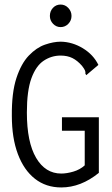

<svg xmlns="http://www.w3.org/2000/svg" viewBox="-20 -813 490 843"><path d="M249 10Q182 10 133.5 -28Q85 -66 58.5 -136.5Q32 -207 32 -304Q31 -406 52 -470Q73 -534 106.5 -569Q140 -604 177.5 -617Q215 -630 247 -630Q298 -629 344 -601Q390 -573 412 -528L367 -490L359 -483L355 -489Q356 -497 353 -504Q350 -511 340 -524Q320 -547 298 -558Q276 -569 246 -569Q206 -569 172 -546.5Q138 -524 118 -469.5Q98 -415 98 -319Q98 -189 138.5 -120Q179 -51 249 -51Q273 -51 302 -59.5Q331 -68 352 -87V-239H252V-298H414V-54Q335 10 249 10ZM246 -694Q227 -694 213 -708.5Q199 -723 199 -743Q199 -764 212.5 -778.5Q226 -793 246 -793Q266 -793 280 -778Q294 -763 294 -743Q294 -723 280 -708.5Q266 -694 246 -694Z"/></svg>

Font: Inconsolata SemiCondensed
Style: Regular
Weight: 400
Width: 4
Monospace: yes
Designer: Raph Levien, Cyreal, Brenton Simpson
Foundry: Raph Levien, Cyreal, Google
Version: Version 3.000; ttfautohint (v1.8.2.53-6de2)